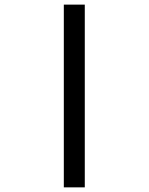

<svg xmlns="http://www.w3.org/2000/svg" viewBox="-20 -619 640 827"><path d="M254.9 -599.1H345.2V188H254.9Z"/></svg>

Font: Cousine
Style: Regular
Weight: 400
Monospace: yes
Designer: Steve Matteson
Foundry: Ascender Corporation
Version: Version 1.20